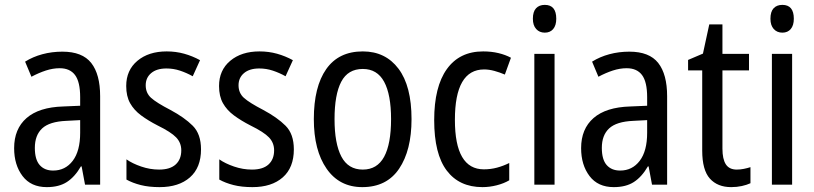

<svg xmlns="http://www.w3.org/2000/svg" viewBox="-20 -758 3342 788"><path d="M236 -546Q318 -546 354.5 -499.5Q391 -453 391 -363V0H329L315 -75H312Q287 -32 254.5 -11Q222 10 172 10Q107 10 72.5 -35.5Q38 -81 38 -150Q38 -229 89 -273.5Q140 -318 239 -321L309 -324V-359Q309 -422 288 -450Q267 -478 225 -478Q197 -478 168 -468.5Q139 -459 109 -443L83 -505Q115 -525 154 -535.5Q193 -546 236 -546ZM252 -262Q183 -259 153 -231Q123 -203 123 -151Q123 -103 143 -80.5Q163 -58 198 -58Q248 -58 278.5 -98Q309 -138 309 -213V-265Z M805 -145Q805 -70 759.5 -30Q714 10 635 10Q591 10 557.5 1.5Q524 -7 499 -21V-104Q523 -87 559.5 -74.5Q596 -62 633 -62Q678 -62 701 -83Q724 -104 724 -141Q724 -172 703 -194Q682 -216 627 -243Q588 -263 559 -284.5Q530 -306 514 -334.5Q498 -363 498 -405Q498 -470 544 -508.5Q590 -547 664 -547Q702 -547 736 -537.5Q770 -528 801 -511L771 -445Q746 -459 719 -468Q692 -477 663 -477Q623 -477 600.5 -458Q578 -439 578 -408Q578 -376 600.5 -356Q623 -336 679 -307Q737 -276 771 -242Q805 -208 805 -145Z M1186 -145Q1186 -70 1140.5 -30Q1095 10 1016 10Q972 10 938.5 1.5Q905 -7 880 -21V-104Q904 -87 940.5 -74.5Q977 -62 1014 -62Q1059 -62 1082 -83Q1105 -104 1105 -141Q1105 -172 1084 -194Q1063 -216 1008 -243Q969 -263 940 -284.5Q911 -306 895 -334.5Q879 -363 879 -405Q879 -470 925 -508.5Q971 -547 1045 -547Q1083 -547 1117 -537.5Q1151 -528 1182 -511L1152 -445Q1127 -459 1100 -468Q1073 -477 1044 -477Q1004 -477 981.5 -458Q959 -439 959 -408Q959 -376 981.5 -356Q1004 -336 1060 -307Q1118 -276 1152 -242Q1186 -208 1186 -145Z M1669 -269Q1669 -141 1618 -65.5Q1567 10 1467 10Q1373 10 1320.5 -65.5Q1268 -141 1268 -269Q1268 -402 1319 -474.5Q1370 -547 1469 -547Q1562 -547 1615.5 -476Q1669 -405 1669 -269ZM1353 -269Q1353 -169 1381 -115.5Q1409 -62 1469 -62Q1528 -62 1556.5 -114.5Q1585 -167 1585 -269Q1585 -370 1556.5 -422.5Q1528 -475 1469 -475Q1408 -475 1380.5 -422.5Q1353 -370 1353 -269Z M1960 10Q1865 10 1813.5 -58Q1762 -126 1762 -265Q1762 -402 1814 -474.5Q1866 -547 1963 -547Q1997 -547 2026 -540Q2055 -533 2077 -521L2052 -452Q2031 -461 2009 -467Q1987 -473 1967 -473Q1847 -473 1847 -266Q1847 -63 1966 -63Q1994 -63 2020 -70Q2046 -77 2070 -89V-18Q2048 -5 2018.5 2.5Q1989 10 1960 10Z M2216 -738Q2263 -738 2263 -681Q2263 -654 2250.5 -639Q2238 -624 2216 -624Q2194 -624 2180.5 -639Q2167 -654 2167 -681Q2167 -710 2180 -724Q2193 -738 2216 -738ZM2256 -537V0H2173V-537Z M2563 -546Q2645 -546 2681.5 -499.5Q2718 -453 2718 -363V0H2656L2642 -75H2639Q2614 -32 2581.5 -11Q2549 10 2499 10Q2434 10 2399.5 -35.5Q2365 -81 2365 -150Q2365 -229 2416 -273.5Q2467 -318 2566 -321L2636 -324V-359Q2636 -422 2615 -450Q2594 -478 2552 -478Q2524 -478 2495 -468.5Q2466 -459 2436 -443L2410 -505Q2442 -525 2481 -535.5Q2520 -546 2563 -546ZM2579 -262Q2510 -259 2480 -231Q2450 -203 2450 -151Q2450 -103 2470 -80.5Q2490 -58 2525 -58Q2575 -58 2605.5 -98Q2636 -138 2636 -213V-265Z M3004 -62Q3018 -62 3033 -65Q3048 -68 3060 -72V-6Q3045 1 3024.5 5.5Q3004 10 2981 10Q2925 10 2893.5 -25Q2862 -60 2862 -140V-469H2804V-512L2865 -538L2891 -658H2945V-537H3054V-469H2945V-148Q2945 -105 2959 -83.5Q2973 -62 3004 -62Z M3191 -738Q3238 -738 3238 -681Q3238 -654 3225.5 -639Q3213 -624 3191 -624Q3169 -624 3155.5 -639Q3142 -654 3142 -681Q3142 -710 3155 -724Q3168 -738 3191 -738ZM3231 -537V0H3148V-537Z"/></svg>

Font: Noto Sans Thai Cond
Style: Regular
Weight: 400
Width: 3
Designer: Monotype Design Team
Foundry: Monotype Imaging Inc.
Version: Version 2.002; ttfautohint (v1.8.4.7-5d5b)